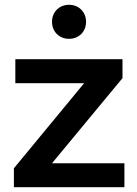

<svg xmlns="http://www.w3.org/2000/svg" viewBox="-20 -781 572 801"><path d="M268 -619C309 -619 339 -649 339 -690C339 -731 309 -761 268 -761C227 -761 197 -731 197 -690C197 -649 227 -619 268 -619ZM197 -100 491 -455V-534H44V-434H331L38 -79V0H499V-100Z"/></svg>

Font: Montserrat Lite SemiBold
Style: Regular
Weight: 600
Designer: Julieta Ulanovsky
Foundry: Julieta Ulanovsky
Version: Version 7.200;PS 007.200;hotconv 1.0.88;makeotf.lib2.5.64775